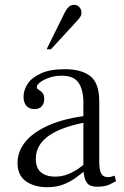

<svg xmlns="http://www.w3.org/2000/svg" viewBox="-20 -767 517 799"><path d="M383 10Q369 10 356 5Q343 0 335 -18.5Q327 -37 327 -77V-340Q327 -393 307 -422.5Q287 -452 237 -452Q209 -452 185.5 -444Q162 -436 147.5 -425Q133 -414 133 -405Q133 -398 141 -393.5Q149 -389 156.5 -381Q164 -373 164 -355Q164 -336 153.5 -324.5Q143 -313 123 -313Q102 -313 90 -326.5Q78 -340 78 -364Q78 -392 95 -418Q112 -444 150 -461.5Q188 -479 250 -479Q319 -479 356 -450Q393 -421 393 -345V-98Q393 -58 401.5 -44Q410 -30 429 -30Q438 -30 444 -32Q450 -34 457 -36L463 -13Q454 -8 435.5 1Q417 10 383 10ZM177 12Q123 12 88 -12.5Q53 -37 53 -89Q53 -137 86 -177.5Q119 -218 186 -247Q253 -276 354 -287V-261Q241 -242 185 -203.5Q129 -165 129 -106Q129 -68 150.5 -50Q172 -32 209 -32Q238 -32 263 -42Q288 -52 310 -68Q332 -84 353 -101V-74Q322 -46 295 -27Q268 -8 240 2Q212 12 177 12ZM174 -562 250 -716Q258 -731 267 -739Q276 -747 289 -747Q301 -747 310 -737.5Q319 -728 319 -715Q319 -705 314.5 -697.5Q310 -690 295 -674L192 -562Z"/></svg>

Font: Frank Ruhl Libre Light
Style: Regular
Weight: 300
Designer: Yanek Iontef
Foundry: Fontef
Version: Version 6.003;gftools[0.9.30]